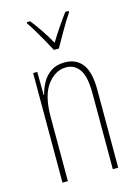

<svg xmlns="http://www.w3.org/2000/svg" viewBox="-116 -827 641 892"><g transform="rotate(-15 204.0 -381.5)"><path d="M225 -537Q280 -537 309.5 -498.5Q339 -460 339 -375V0H313V-365Q313 -445 289.5 -479Q266 -513 225 -513Q173 -513 135 -462.5Q97 -412 97 -311V0H71V-527H91L92 -415H94Q101 -445 116.5 -473Q132 -501 158.5 -519Q185 -537 225 -537ZM192 -606Q179 -631 162.5 -660Q146 -689 130.5 -715Q115 -741 104 -756V-763H120Q140 -738 163 -704Q186 -670 204 -637Q224 -670 244 -699.5Q264 -729 289 -763H305V-756Q283 -724 259.5 -682.5Q236 -641 216 -606Z"/></g></svg>

Font: Noto Sans Telugu ExtraCondensed Thin
Style: Regular
Weight: 100
Width: 2
Designer: Jelle Bosma - Monotype Design Team
Foundry: Monotype Imaging Inc.
Version: Version 2.005; ttfautohint (v1.8.4.7-5d5b)